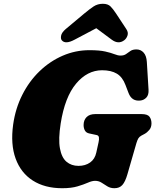

<svg xmlns="http://www.w3.org/2000/svg" viewBox="-20 -979 820 1014"><path d="M452.5 -714Q505 -714 535.8 -707Q566.5 -700 584.5 -692.8Q602.5 -685.5 616.5 -685.5Q635 -685.5 646.2 -693.8Q657.5 -702 669.2 -710Q681 -718 700.5 -718Q723.5 -718 738.5 -701.2Q753.5 -684.5 755.5 -652L764.5 -505Q766 -477.5 753 -463.8Q740 -450 721 -448Q676 -443 659 -487.5L642.5 -530.5Q627 -572 597 -590Q567 -608 519.5 -608Q441 -608 381.8 -537.2Q322.5 -466.5 300.5 -327Q287.5 -244.5 296.5 -195.5Q305.5 -146.5 331.2 -124.8Q357 -103 394.5 -103Q430.5 -103 455.8 -120.8Q481 -138.5 488.5 -173L500.5 -227.5Q504 -242.5 502.5 -253.2Q501 -264 489.5 -266L450 -274.5Q434.5 -278 428 -290.5Q421.5 -303 421.5 -318.5Q421.5 -344.5 437.2 -360.5Q453 -376.5 483 -376.5H727.5Q759.5 -376.5 769.8 -362.2Q780 -348 780 -327.5Q780 -306.5 768.5 -292.8Q757 -279 743 -271.5L727 -263Q716 -257 710.8 -248.5Q705.5 -240 700.5 -223.5L653 -59Q641.5 -19 626.2 -2Q611 15 584.5 15Q563 15 547.2 5.2Q531.5 -4.5 516.5 -14.2Q501.5 -24 482 -24Q466 -24 444 -14.2Q422 -4.5 389.5 5.2Q357 15 308.5 15Q216.5 15 153.2 -25.5Q90 -66 62.5 -141.5Q35 -217 49.5 -321.5Q61.5 -406.5 97.8 -478.2Q134 -550 188.8 -602.8Q243.5 -655.5 311 -684.8Q378.5 -714 452.5 -714ZM374 -769.5Q325.5 -743.5 306.5 -766Q299.5 -774.5 302.8 -791Q306 -807.5 327 -825.5L425 -907.5Q452.5 -930.5 474 -944.8Q495.5 -959 523 -959Q550 -959 564 -944.8Q578 -930.5 593 -907.5L647 -825.5Q659 -807.5 653.2 -791Q647.5 -774.5 635.5 -766Q605 -743.5 570 -769.5L488.5 -830Z"/></svg>

Font: Fraunces 9pt S100 Black
Style: Italic
Weight: 900
Italic angle: -16°
Version: Version 1.000; ttfautohint (v1.8.3)